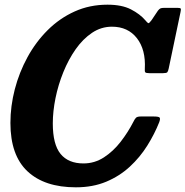

<svg xmlns="http://www.w3.org/2000/svg" viewBox="-20 -785 792 820"><path d="M660 -263Q640 -212.5 609 -163Q578 -113.5 534.5 -73.2Q491 -33 433.8 -9Q376.5 15 304 15Q170.5 15 97.5 -53.2Q24.5 -121.5 24.5 -260Q24.5 -331.5 43.2 -403.8Q62 -476 97.5 -541Q133 -606 183.8 -656.5Q234.5 -707 298.8 -736Q363 -765 439 -765Q500.5 -765 539.2 -745Q578 -725 601 -698Q610 -687 613.5 -686Q617 -685 627 -698.5L654.5 -739.5Q659.5 -746 664.5 -748.8Q669.5 -751.5 681.5 -751.5H737.5Q750 -751.5 751.8 -748.2Q753.5 -745 751 -733.5L700.5 -492.5Q698 -480.5 694.5 -476.5Q691 -472.5 676.5 -472.5H618Q603.5 -472.5 600.5 -476.2Q597.5 -480 598.5 -491Q603 -572.5 564.8 -621.8Q526.5 -671 458 -671Q412 -671 373 -644.8Q334 -618.5 303.2 -574.8Q272.5 -531 250.5 -476.8Q228.5 -422.5 217 -365.8Q205.5 -309 205.5 -258Q205.5 -168 238.8 -127.5Q272 -87 336.5 -87Q384 -87 424 -113Q464 -139 495.5 -179.8Q527 -220.5 549.5 -264.5Q555 -276 560.5 -281.8Q566 -287.5 581 -287.5H636.5Q658 -287.5 661.8 -282.8Q665.5 -278 660 -263Z"/></svg>

Font: Besley* Narrow
Style: Bold Italic
Weight: 700
Width: 4
Italic angle: -13°
Designer: Owen Earl
Foundry: indestructible type*
Version: Version 3.000; ttfautohint (v1.8.3)